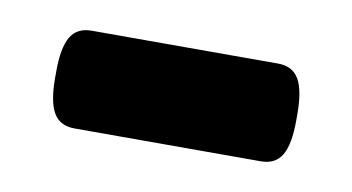

<svg xmlns="http://www.w3.org/2000/svg" viewBox="-30 -369 380 207"><g transform="rotate(10 160.0 -265.5)"><path d="M28 -262V-269Q28 -295 35 -307Q42 -319 58 -319H262Q278 -319 285 -307Q292 -295 292 -269V-262Q292 -236 285 -224Q278 -212 262 -212H58Q42 -212 35 -224Q28 -236 28 -262Z"/></g></svg>

Font: Asap-Bold
Style: Bold
Weight: 700
Designer: Pablo Cosgaya
Foundry: Omnibus-Type
Version: Version 2.000; ttfautohint (v1.8)